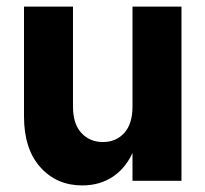

<svg xmlns="http://www.w3.org/2000/svg" viewBox="-20 -550 625 584"><path d="M230 14Q152.2 14 102.6 -41.5Q53 -97 53 -196V-530H202V-226Q202 -173.1 227.5 -145.6Q253 -118 293 -118Q333 -118 358 -145.6Q383 -173.1 383 -226H410Q410 -150 388 -96Q366 -42 325.5 -14Q285 14 230 14ZM383 0V-530H532V0Z"/></svg>

Font: Radio Canada Big
Style: Regular
Weight: 400
Designer: Étienne Aubert Bonn
Foundry: Coppers and Brasses
Version: Version 1.001